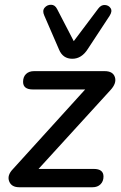

<svg xmlns="http://www.w3.org/2000/svg" viewBox="-20 -787 508 807"><path d="M61 0Q28 0 18.5 -25Q9 -50 34 -76L338 -411H118Q77 -411 77 -443Q77 -464 89.5 -476Q102 -488 123 -488H420Q455 -488 463 -462.5Q471 -437 444 -408L142 -77H374Q415 -77 415 -45Q415 -25 402.5 -12.5Q390 0 369 0ZM284 -540Q244 -540 228 -579L166 -722Q157 -742 167.5 -754.5Q178 -767 194.5 -767Q211 -767 220 -749L290 -614L393 -751Q405 -767 421 -766Q437 -765 445 -752.5Q453 -740 441 -721L349 -581Q323 -540 284 -540Z"/></svg>

Font: Nunito SemiBold
Style: Italic
Weight: 600
Italic angle: -9°
Designer: Vernon Adams
Foundry: Vernon Adams
Version: Version 3.601; ttfautohint (v1.8.2.53-6de2)